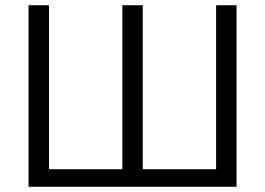

<svg xmlns="http://www.w3.org/2000/svg" viewBox="-20 -713 1012 733"><path d="M89 0V-693H167V-67H447V-693H525V-67H805V-693H883V0Z"/></svg>

Font: Ubuntu Sans
Style: Regular
Weight: 400
Designer: Dalton Maag Ltd
Foundry: Dalton Maag Ltd
Version: Version 1.006; ttfautohint (v1.8.4.7-5d5b)